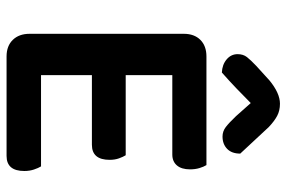

<svg xmlns="http://www.w3.org/2000/svg" viewBox="-164 -707 873 585"><g transform="rotate(90 272.5 -414.5)"><path d="M152 2Q120 2 101.5 -17Q83 -36 83 -68V-538Q83 -570 101.5 -588.5Q120 -607 152 -607H483Q488 -599 492 -586Q496 -573 496 -557Q496 -531 484 -517Q472 -503 451 -503H209V-361H453Q458 -353 462.5 -340.5Q467 -328 467 -312Q467 -258 421 -258H209V-103H487Q492 -95 496.5 -81.5Q501 -68 501 -52Q501 2 455 2ZM294 -742Q274 -722 250 -699Q226 -676 201 -654Q177 -655 161 -668.5Q145 -682 145 -702Q145 -719 154 -730.5Q163 -742 181 -759L225 -799Q264 -831 296 -831Q317 -831 333 -822.5Q349 -814 367 -797L448 -710Q448 -684 433.5 -670Q419 -656 396 -656Q380 -656 367 -666Q354 -676 334 -697Z"/></g></svg>

Font: Baloo Bhai 2 SemiBold
Style: Regular
Weight: 600
Designer: Supriya Tembe, Noopur Datye and Ek Type
Foundry: Ek Type
Version: Version 1.640;PS 1.000;hotconv 16.6.51;makeotf.lib2.5.65220;